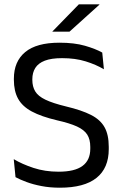

<svg xmlns="http://www.w3.org/2000/svg" viewBox="-20 -845 561 876"><path d="M253.3 11.4Q207.6 11.4 169.2 3.9Q130.8 -3.5 101 -14.6Q71.1 -25.7 50.8 -36.7L42.7 -118.9Q80.9 -96 133.1 -78.8Q185.3 -61.6 247.2 -61.6Q320.8 -61.6 356.3 -87.9Q391.9 -114.1 391.9 -166.3V-174.7Q391.9 -208.9 378 -230.9Q364 -252.8 330.9 -268Q297.7 -283.1 240.6 -296Q168.6 -313 125.2 -336.3Q81.9 -359.5 62.6 -394.5Q43.3 -429.4 43.3 -481.3V-485.9Q43.3 -564.6 95 -607.4Q146.7 -650.2 251.2 -650.2Q319.4 -650.2 367.8 -636.2Q416.2 -622.2 446.5 -605.2L454.1 -528.9Q418.4 -550.2 371.2 -564.9Q323.9 -579.7 263.2 -579.7Q214.3 -579.7 184.5 -568.2Q154.7 -556.7 141.1 -535.1Q127.5 -513.5 127.5 -483.1V-480.9Q127.5 -449.9 140.7 -428.1Q153.8 -406.2 187.2 -390.2Q220.5 -374.1 281.9 -359.2Q352.4 -342.4 394.9 -320.8Q437.4 -299.3 456.8 -264.9Q476.2 -230.6 476.2 -175.2V-164.7Q476.2 -78.1 420.3 -33.4Q364.4 11.4 253.3 11.4ZM339.6 -825.1H433.5V-823.7L296.9 -700.4H219V-701.3Z"/></svg>

Font: Anek Latin Medium
Style: Regular
Weight: 500
Designer: Yesha Goshar
Foundry: Ek Type
Version: Version 1.003